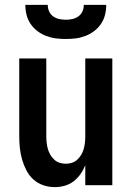

<svg xmlns="http://www.w3.org/2000/svg" viewBox="-20 -760 540 788"><path d="M204 8Q180 8 157 0Q134 -8 116.5 -24Q99 -40 88 -61.5Q77 -83 70.5 -106Q64 -129 61.5 -152.5Q59 -176 59 -200V-520H170V-200Q170 -187 171.5 -174Q173 -161 176.5 -148.5Q180 -136 186.5 -125Q193 -114 202.5 -105Q212 -96 224.5 -92Q237 -88 250 -88Q263 -88 275.5 -92Q288 -96 297.5 -105Q307 -114 313.5 -125Q320 -136 323.5 -148.5Q327 -161 328.5 -174Q330 -187 330 -200V-520H441V0H330V-82Q322 -62 310 -45Q298 -28 281.5 -15.5Q265 -3 245 2.5Q225 8 204 8ZM250 -600Q229 -600 209 -602.5Q189 -605 169.5 -612.5Q150 -620 133.5 -632.5Q117 -645 105.5 -662Q94 -679 89 -699Q84 -719 84 -740H176Q176 -726 181.5 -713.5Q187 -701 198 -693Q209 -685 222.5 -682Q236 -679 250 -679Q264 -679 277.5 -682Q291 -685 302 -693Q313 -701 318.5 -713.5Q324 -726 324 -740H416Q416 -719 411 -699Q406 -679 394.5 -662Q383 -645 366.5 -632.5Q350 -620 330.5 -612.5Q311 -605 291 -602.5Q271 -600 250 -600Z"/></svg>

Font: Zed Mono
Style: Bold
Weight: 700
Monospace: yes
Designer: Belleve Invis
Foundry: Belleve Invis
Version: Version 1.0.0; ttfautohint (v1.8.4)